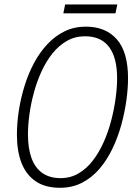

<svg xmlns="http://www.w3.org/2000/svg" viewBox="-20 -846 631 875"><path d="M253.4 9.8Q186 9.8 142.6 -19.8Q99.1 -49.3 78.1 -103.3Q57.1 -157.2 57.1 -231.9Q57.1 -285.6 65.9 -342.3Q74.7 -398.9 91.8 -454.3Q108.9 -509.8 134.8 -558.3Q160.6 -606.9 195.8 -644.5Q231 -682.1 274.7 -703.4Q318.4 -724.6 371.1 -724.6Q461.9 -724.6 512.7 -666.5Q563.5 -608.4 563.5 -489.7Q563.5 -442.9 555.9 -388.2Q548.3 -333.5 533 -277.6Q517.6 -221.7 493.2 -170.2Q468.8 -118.7 434.6 -78.1Q400.4 -37.6 355.2 -13.9Q310.1 9.8 253.4 9.8ZM256.3 -34.2Q301.3 -34.2 337.9 -55.7Q374.5 -77.1 403.1 -114.3Q431.6 -151.4 452.4 -198Q473.1 -244.6 486.6 -295.9Q500 -347.2 506.8 -397.2Q513.7 -447.3 513.7 -489.7Q513.7 -583 477.1 -631.8Q440.4 -680.7 367.2 -680.7Q321.8 -680.7 284.7 -659.4Q247.6 -638.2 218.8 -602.1Q189.9 -565.9 168.9 -519.8Q147.9 -473.6 134.3 -423.3Q120.6 -373 114 -324Q107.4 -274.9 107.4 -232.9Q107.4 -169.4 123.8 -125Q140.1 -80.6 173.3 -57.4Q206.5 -34.2 256.3 -34.2ZM268.6 -785.2 276.9 -825.7H514.6L506.3 -785.2Z"/></svg>

Font: Open Sans SemiCondensed Light
Style: Italic
Weight: 300
Width: 4
Italic angle: -12°
Designer: Monotype Design Team
Foundry: Monotype Imaging Inc.
Version: Version 3.000